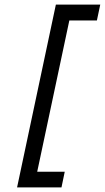

<svg xmlns="http://www.w3.org/2000/svg" viewBox="-20 -767 456 834"><path d="M247.1 46.9H54.2L222.7 -747.1H415.5L400.9 -678.2H281.2L141.6 -21H261.2Z"/></svg>

Font: Tuffy
Style: Italic
Weight: 400
Italic angle: -12°
Designer: Thatcher Ulrich, Karoly Barta and Michael Everson
Version: Version 001.271